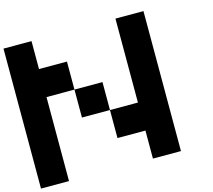

<svg xmlns="http://www.w3.org/2000/svg" viewBox="-133 -963 1467 1325"><g transform="rotate(-15 600.0 -300.0)"><path d="M799.8 -799.8H1000V200.2H799.8V0H600.1V-200.2H799.8ZM200.2 -600.1H399.9V-399.9H200.2V200.2H0V-799.8H200.2ZM399.9 -399.9H600.1V-200.2H399.9Z"/></g></svg>

Font: QuinqueFive
Style: Regular
Weight: 400
Monospace: yes
Designer: GGBotNet
Foundry: GGBotNet
Version: 1.1